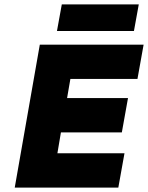

<svg xmlns="http://www.w3.org/2000/svg" viewBox="-20 -853 673 873"><path d="M261 -833H611L589 -712H239ZM633 -650 605 -494H300L285 -407H562L534 -251H257L241 -156H546L518 0H47L161 -650Z"/></svg>

Font: Overused Grotesk ExtraBold
Style: Italic
Weight: 800
Italic angle: -10°
Version: Version 0.003